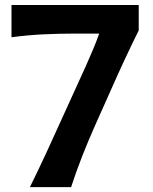

<svg xmlns="http://www.w3.org/2000/svg" viewBox="-20 -770 629 790"><path d="M103 0Q137.7 -70.3 170.7 -141.6Q203.6 -212.9 234.9 -282.2L334 -500Q348.6 -532.7 362.5 -565.7Q376.5 -598.6 388.2 -631.8H287.6Q223.1 -631.8 158 -628.7Q92.8 -625.5 27.3 -616.7V-749.5H550.8V-645Q522.5 -587.9 494.4 -527.8Q466.3 -467.8 437.5 -402.3L372.1 -255.9Q343.8 -192.4 318.6 -128.4Q293.5 -64.5 272.5 0Z"/></svg>

Font: Pinar SemiBold
Style: Regular
Weight: 600
Designer: Amin Abedi
Version: Version 3.000